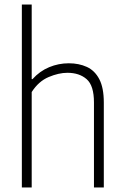

<svg xmlns="http://www.w3.org/2000/svg" viewBox="-20 -828 550 848"><path d="M76.5 0V-808H120V-478.5H123.5Q155.5 -514 197 -531.2Q238.5 -548.5 284 -548.5Q328.5 -548.5 363.5 -532.5Q398.5 -516.5 418.5 -478.5Q438.5 -440.5 438.5 -375V0H395V-375.5Q395 -450 362.8 -478.2Q330.5 -506.5 277.5 -506.5Q239.5 -506.5 195 -487.8Q150.5 -469 120 -421.5V0Z"/></svg>

Font: Encode Sans Semi Condensed ExtraLight
Style: Regular
Weight: 200
Width: 4
Designer: Multiple Designers
Foundry: Impallari Type
Version: Version 3.000; ttfautohint (v1.8.3) -l 8 -r 50 -G 200 -x 14 